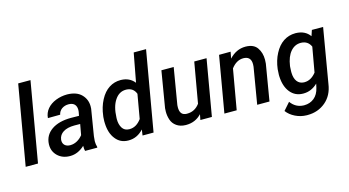

<svg xmlns="http://www.w3.org/2000/svg" viewBox="-98 -1144 3173 1745"><g transform="rotate(-15 1489.0 -271.0)"><path d="M261.2 -750H145.5L15.1 0H130.9Z M689 0 689.5 -8.8C684.6 -24.4 682.1 -40.5 682.1 -56.6C682.1 -59.6 682.1 -62 682.1 -64.9L686 -108.9L726.6 -356.4C727.5 -364.3 727.5 -371.6 727.5 -378.9C727.5 -421.9 712.9 -459 683.1 -489.7C653.3 -520.5 609.4 -536.6 551.8 -538.1C549.8 -538.1 548.3 -538.1 546.4 -538.1C510.3 -538.1 475.1 -531.2 441.4 -518.1C373.5 -491.2 329.1 -440.4 324.7 -375.5L440.4 -376.5C444.8 -398.4 456.1 -416 474.1 -429.2C492.7 -441.9 513.2 -448.2 536.6 -448.2C537.6 -448.2 539.1 -448.2 540 -448.2C580.1 -447.3 603.5 -429.2 609.9 -394C610.8 -388.7 611.3 -382.8 611.3 -377C611.3 -371.1 610.8 -364.7 609.9 -358.4L603 -322.3L527.8 -323.2C451.2 -323.2 389.6 -307.1 344.2 -275.4C298.8 -243.7 274.4 -199.7 272 -144C272 -141.1 272 -138.7 272 -136.2C272 -95.2 286.6 -61 315.4 -33.2C344.7 -5.4 382.3 9.3 428.2 9.8C429.7 9.8 431.2 9.8 433.1 9.8C481.4 9.8 526.9 -9.8 569.3 -49.3C569.3 -46.4 569.3 -43.9 569.3 -41C569.3 -24.9 570.8 -11.2 574.2 0ZM455.1 -85C412.1 -86.4 389.6 -111.8 389.6 -145C389.6 -148.9 389.6 -152.3 390.1 -156.2C397.5 -213.4 451.7 -248.5 539.1 -248.5L594.2 -248L576.2 -147.9C546.9 -110.4 504.9 -85 459 -85C457.5 -85 456.5 -85 455.1 -85Z M814 -254.4C812.5 -241.7 812 -228.5 812 -215.3C812 -208.5 812 -202.1 812.5 -195.3C814.9 -133.3 830.6 -84 860.4 -46.9C889.6 -9.3 928.7 9.8 978 10.3C979.5 10.3 981 10.3 982.9 10.3C1036.1 10.3 1082.5 -11.2 1122.6 -54.7L1114.7 0H1218.3L1348.6 -750H1232.4L1181.6 -478.5C1151.4 -517.1 1109.4 -537.1 1055.7 -538.6C1053.7 -538.6 1052.2 -538.6 1050.3 -538.6C1011.2 -538.6 975.6 -528.3 942.9 -507.3C910.2 -486.3 882.3 -454.6 859.4 -411.1C836.4 -367.7 821.8 -318.8 815.4 -264.6ZM927.7 -219.2C930.2 -288.1 944.8 -342.3 971.7 -381.8C998 -421.4 1032.7 -441.4 1075.2 -441.4C1076.2 -441.4 1077.6 -441.4 1079.1 -441.4C1123 -439.9 1152.8 -418.9 1168 -378.4L1128.4 -151.4C1096.7 -107.9 1059.6 -86.4 1016.6 -86.4C1015.1 -86.4 1014.2 -86.4 1012.7 -86.4C983.4 -86.9 961.9 -98.6 948.2 -120.6C934.1 -143.1 927.2 -170.4 927.2 -203.6C927.2 -208.5 927.2 -213.9 927.7 -219.2Z M1658.7 0H1767.1L1858.4 -528.3H1742.7L1676.3 -148.4C1646 -107.4 1606.9 -86.9 1559.1 -86.9C1556.6 -86.9 1554.7 -86.9 1552.2 -86.9C1514.6 -88.4 1494.6 -109.4 1491.2 -149.9C1490.7 -154.8 1490.7 -159.7 1490.7 -164.6C1490.7 -171.4 1490.7 -178.2 1491.7 -185.1L1549.3 -528.3H1433.6L1376.5 -186.5C1375.5 -175.3 1375 -164.1 1375 -153.8C1375 -127.9 1378.9 -102.5 1387.2 -77.6C1395.5 -52.7 1410.6 -31.7 1433.6 -15.6C1456.1 0.5 1484.4 9.3 1518.6 9.8C1520.5 9.8 1522 9.8 1523.9 9.8C1581.5 9.8 1629.9 -10.7 1668.9 -52.2Z M1976.1 -528.3 1884.8 0H2000.5L2066.4 -376.5C2099.1 -419.9 2137.2 -441.4 2180.2 -441.4C2180.7 -441.4 2181.6 -441.4 2182.1 -441.4C2224.1 -440.4 2247.1 -420.4 2251.5 -381.8C2252 -376.5 2252.4 -371.1 2252.4 -365.2C2252.4 -357.9 2252 -350.6 2251 -342.8L2193.4 0H2309.1L2366.2 -341.3C2367.7 -354 2368.2 -366.2 2368.2 -377.9C2368.2 -421.9 2357.4 -459.5 2335.9 -490.2C2314.9 -521 2279.3 -537.1 2230 -538.1C2228.5 -538.1 2227.1 -538.1 2225.6 -538.1C2168 -538.1 2117.2 -514.2 2073.2 -466.8L2085 -528.8Z M2457 -264.6C2455.1 -245.1 2454.1 -227.5 2454.1 -211.4C2454.1 -205.6 2454.1 -200.2 2454.6 -194.8C2457.5 -132.8 2474.1 -83 2503.9 -46.4C2533.7 -9.8 2573.2 9.3 2622.6 9.8C2624 9.8 2626 9.8 2627.4 9.8C2677.2 9.8 2721.7 -9.3 2761.2 -47.4L2752.9 -10.3C2743.7 30.3 2726.1 61.5 2699.7 83C2673.3 104 2642.6 114.7 2607.4 114.7C2605.5 114.7 2603 114.7 2601.1 114.7C2551.3 113.3 2510.7 91.3 2480 48.8L2418.5 118.7C2438.5 145.5 2465.3 167 2498.5 183.1C2531.7 199.2 2566.9 208 2604 208.5C2606.9 208.5 2610.4 208.5 2613.3 208.5C2678.7 208.5 2734.9 188.5 2782.2 148.9C2829.6 108.9 2857.9 54.2 2867.7 -14.6L2955.1 -528.3L2849.6 -528.8L2831.5 -474.6C2801.8 -516.1 2758.3 -537.1 2700.2 -538.6C2699.2 -538.6 2697.8 -538.6 2696.8 -538.6C2654.3 -538.6 2616.7 -527.3 2583.5 -505.4C2549.8 -482.9 2522 -450.2 2500 -407.7C2477.5 -365.2 2463.4 -317.4 2457 -264.6ZM2572.8 -264.6C2581.1 -320.8 2598.1 -364.7 2624.5 -395.5C2650.9 -426.3 2682.6 -441.4 2720.2 -441.4C2721.2 -441.4 2722.7 -441.4 2723.6 -441.4C2767.1 -439.9 2796.9 -419.9 2814 -381.3L2772.5 -147.9C2740.7 -107.4 2704.1 -86.9 2662.1 -86.9C2660.6 -86.9 2658.7 -86.9 2657.2 -86.9C2602.1 -88.9 2571.3 -131.8 2569.8 -200.7C2569.8 -205.6 2569.8 -210.4 2569.8 -214.8C2569.8 -229 2570.3 -242.2 2571.8 -254.4Z"/></g></svg>

Font: Roboto Medium
Style: Italic
Weight: 500
Italic angle: -12°
Designer: Google
Version: Version 2.137; 2017